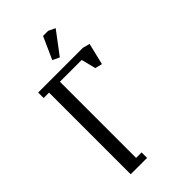

<svg xmlns="http://www.w3.org/2000/svg" viewBox="-207 -731 798 798"><g transform="rotate(-45 192.0 -332.0)"><path d="M32.2 -480V-512.2H294.9L326.2 -503.9L303.2 -408.2L272 -416L255.9 -480H127.9V-32.2H160.2V0H64V-480ZM168.9 -565.9 212.9 -664.1H243.2L272.9 -649.9L199.2 -551.8Z"/></g></svg>

Font: Gawaa
Style: Regular
Weight: 400
Designer: T. Christopher White
Version: Version 1.0